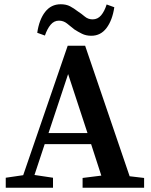

<svg xmlns="http://www.w3.org/2000/svg" viewBox="-20 -882 709 902"><path d="M7 0V-47L89 -59L298 -667H380L589 -54L657 -46V0H368V-46L456 -57L408 -205H190L142 -60L229 -47V0ZM208 -257H391L300 -534ZM155 -728Q164 -790 192 -826Q220 -862 265 -862Q291 -862 309 -852.5Q327 -843 345 -829Q362 -818 378 -804.5Q394 -791 415 -791Q439 -791 455 -810Q471 -829 481 -861L517 -848Q508 -787 480.5 -750.5Q453 -714 409 -714Q384 -714 365 -723.5Q346 -733 329 -744Q312 -758 295 -771.5Q278 -785 257 -785Q234 -785 218 -766Q202 -747 191 -715Z"/></svg>

Font: Source Serif 4 Semibold
Style: Regular
Weight: 600
Designer: Frank Grießhammer
Foundry: Adobe
Version: Version 4.005;hotconv 1.1.0;makeotfexe 2.6.0